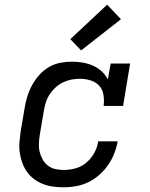

<svg xmlns="http://www.w3.org/2000/svg" viewBox="-20 -791 640 819"><path d="M252 8Q229 8 206.5 5Q184 2 163.5 -6Q143 -14 125.5 -27Q108 -40 95.5 -57.5Q83 -75 75.5 -95.5Q68 -116 64.5 -138.5Q61 -161 63 -184Q65 -207 68 -230L85 -330Q89 -355 96.5 -379.5Q104 -404 116.5 -427Q129 -450 147 -470.5Q165 -491 188 -504.5Q211 -518 236.5 -523Q262 -528 287 -528Q310 -528 333 -524Q356 -520 376.5 -511Q397 -502 413.5 -487Q430 -472 440 -452L452 -520H535L505 -339H422Q425 -362 421.5 -385.5Q418 -409 403.5 -425Q389 -441 366.5 -448Q344 -455 321 -455Q303 -455 284.5 -451.5Q266 -448 248.5 -439.5Q231 -431 216.5 -417.5Q202 -404 191.5 -388Q181 -372 175.5 -354Q170 -336 167 -318L150 -218Q147 -199 146 -180Q145 -161 149 -144Q153 -127 161.5 -111.5Q170 -96 184 -85Q198 -74 215.5 -70Q233 -66 252 -66Q277 -66 302.5 -73Q328 -80 348.5 -97.5Q369 -115 382 -138.5Q395 -162 399 -188H482Q477 -161 467 -135.5Q457 -110 441 -87Q425 -64 403.5 -45Q382 -26 357 -14Q332 -2 305 3Q278 8 252 8ZM326 -576 280 -624 437 -771 496 -709Z"/></svg>

Font: Iosevka Etoile Oblique
Style: Regular
Weight: 400
Italic angle: -9°
Designer: Belleve Invis
Foundry: Belleve Invis
Version: Version 15.5.2; ttfautohint (v1.8.4)